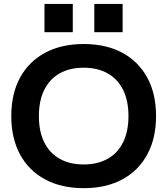

<svg xmlns="http://www.w3.org/2000/svg" viewBox="-20 -969 871 999"><path d="M415.3 10Q299.7 10 214.8 -35.5Q130 -81 84.3 -165.3Q38.7 -249.7 38.7 -365Q38.7 -481 84.3 -565Q130 -649 214.8 -694.5Q299.7 -740 415.3 -740Q532 -740 616.3 -694.5Q700.7 -649 746.3 -565Q792 -481 792 -365Q792 -249.7 746.3 -165.3Q700.7 -81 616.3 -35.5Q532 10 415.3 10ZM415.3 -113.3Q488.7 -113.3 541 -143.3Q593.4 -173.3 620.9 -229.5Q648.4 -285.7 648.4 -365Q648.4 -444.3 620.9 -500.5Q593.4 -556.7 541 -586.7Q488.7 -616.7 415.3 -616.7Q342 -616.7 289.6 -586.7Q237.3 -556.7 209.8 -500.5Q182.3 -444.3 182.3 -365Q182.3 -285.7 209.8 -229.5Q237.3 -173.3 289.6 -143.3Q342 -113.3 415.3 -113.3ZM470.7 -801.4V-948.6H618V-801.4ZM211.4 -801.4V-948.6H358.7V-801.4Z"/></svg>

Font: M PLUS 1 Thin
Style: Regular
Weight: 100
Designer: Coji Morishita
Foundry: UNDERFOREST DESIGN
Version: Version 1.001